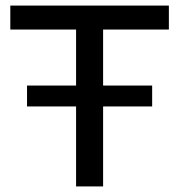

<svg xmlns="http://www.w3.org/2000/svg" viewBox="-20 -669 643 689"><path d="M77 -287V-362H253V-563H17V-649H586V-563H350V-362H526V-287H350V0H253V-287Z"/></svg>

Font: Syne Med Modified
Style: Regular
Weight: 500
Designer: Lucas Descroix
Foundry: Bonjour Monde
Version: Version 2.200